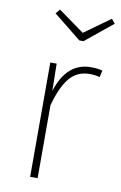

<svg xmlns="http://www.w3.org/2000/svg" viewBox="-86 -810 541 860"><g transform="rotate(10 184.0 -380.5)"><path d="M143 -520 145 -396Q187 -531 298 -531Q326 -531 350 -525L343 -494Q323 -500 297 -500Q241 -500 206.5 -459.5Q172 -419 148 -332V0H114V-520ZM225 -640 99 -741 116 -761 234 -676 352 -761 368 -741 244 -640Z"/></g></svg>

Font: FiraSans
Style: Regular
Weight: 200
Designer: Carrois Corporate & Edenspiekermann AG
Foundry: Carrois Corporate GbR & Edenspiekermann AG
Version: Version 3.106;PS 003.106;hotconv 1.0.70;makeotf.lib2.5.58329